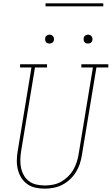

<svg xmlns="http://www.w3.org/2000/svg" viewBox="-20 -1119 667 1147"><path d="M247 8Q218 8 191 2Q164 -4 142.5 -19.5Q121 -35 107 -57.5Q93 -80 86.5 -106.5Q80 -133 80.5 -161.5Q81 -190 86 -218L168 -716H100V-735H261V-716H189L106 -215Q102 -190 101.5 -164.5Q101 -139 106 -115.5Q111 -92 123 -71Q135 -50 154 -36Q173 -22 197.5 -16.5Q222 -11 248 -11Q271 -11 295.5 -15.5Q320 -20 342.5 -32Q365 -44 384 -62Q403 -80 416 -101.5Q429 -123 437 -147Q445 -171 449 -194L535 -716H466V-735H627V-716H556L469 -191Q465 -165 456.5 -139.5Q448 -114 433 -90Q418 -66 397 -46.5Q376 -27 351 -14.5Q326 -2 299.5 3Q273 8 247 8ZM505 -859Q499 -859 493.5 -861Q488 -863 484.5 -868Q481 -873 480 -879Q479 -885 480 -891Q480 -896 482.5 -900Q485 -904 489 -906.5Q493 -909 497 -910.5Q501 -912 506 -912Q512 -912 517.5 -909.5Q523 -907 527 -902Q531 -897 532 -891Q533 -885 532 -879Q531 -874 528.5 -870Q526 -866 522.5 -863.5Q519 -861 514.5 -860Q510 -859 505 -859ZM275 -859Q269 -859 263.5 -861Q258 -863 254.5 -868Q251 -873 250 -879Q249 -885 250 -891Q250 -896 252.5 -900Q255 -904 259 -906.5Q263 -909 267 -910.5Q271 -912 276 -912Q282 -912 287.5 -909.5Q293 -907 297 -902Q301 -897 302 -891Q303 -885 302 -879Q301 -874 298.5 -870Q296 -866 292.5 -863.5Q289 -861 284.5 -860Q280 -859 275 -859ZM597 -1081H252V-1099H597Z"/></svg>

Font: Iosevka Etoile Thin
Style: Italic
Weight: 100
Italic angle: -9°
Designer: Belleve Invis
Foundry: Belleve Invis
Version: Version 22.1.2; ttfautohint (v1.8.4)